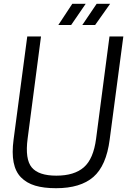

<svg xmlns="http://www.w3.org/2000/svg" viewBox="-20 -970 679 1001"><path d="M356.9 -950.2H426.8L351.1 -839.8H284.2ZM483.9 -950.2H554.2L476.1 -839.8H409.2ZM272 11.2Q208 11.2 163.3 -2.2Q118.7 -15.6 89.6 -45.2Q60.5 -74.7 51 -123.8Q41.5 -172.9 50.8 -242.2L122.1 -779.8H193.8L124 -247.1Q109.9 -140.1 145.5 -97.2Q181.2 -54.2 273.9 -54.2Q367.2 -54.2 417.2 -97.9Q467.3 -141.6 481 -247.1L550.8 -779.8H623L551.8 -242.2Q534.2 -106 466.8 -47.4Q399.4 11.2 272 11.2Z"/></svg>

Font: Cooper Hewitt
Style: Book Italic
Weight: 706
Designer: Village Type and Design LLC
Foundry: Cooper Hewitt Smithsonian Design Museum
Version: 1.000